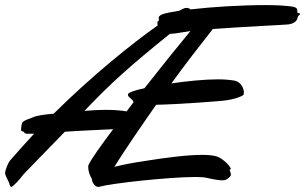

<svg xmlns="http://www.w3.org/2000/svg" viewBox="-101 -717 1200 755"><path d="M807 -53C807 -60 777 -94 751 -102C737 -106 718 -108 694 -108C635 -108 550 -97 469 -84C420 -77 381 -69 349 -61C385 -121 469 -242 513 -305C584 -306 772 -319 792 -323C815 -326 843 -335 854 -342C857 -343 858 -348 858 -354C858 -369 847 -395 821 -400C803 -403 781 -405 756 -405C702 -405 634 -398 573 -389C621 -456 694 -550 736 -603C857 -612 1015 -619 1033 -621C1053 -624 1064 -632 1068 -643C1071 -654 1069 -651 1077 -659C1078 -660 1079 -661 1079 -662C1079 -665 1073 -665 1069 -667C1068 -667 1068 -669 1068 -676C1068 -682 1066 -688 1049 -691C1022 -695 985 -697 945 -697C848 -697 733 -690 648 -680C646 -683 641 -685 635 -686C632 -686 628 -685 625 -685C622 -684 615 -681 605 -675C573 -670 549 -665 538 -661C525 -656 523 -650 523 -646C523 -643 524 -640 524 -637C524 -636 523 -635 520 -634C519 -633 518 -631 518 -628C518 -625 518 -621 519 -617C420 -547 266 -424 110 -270C76 -267 48 -263 34 -258C10 -249 -6 -243 -12 -237C-16 -234 -18 -214 -18 -206C-18 -197 -8 -204 -5 -195C-4 -192 2 -191 13 -191H33C1 -157 -31 -121 -63 -84C-69 -76 -81 -48 -81 -35C-81 -33 -80 -32 -80 -31C-77 -21 -71 -11 -66 0C-63 8 -62 18 -57 18C-50 18 -21 -14 -9 -31C-5 -36 110 -153 154 -199C209 -203 287 -206 344 -209C295 -144 257 -90 248 -70C246 -67 246 -63 246 -59C246 -46 251 -28 260 -14C261 0 271 18 286 18C288 18 289 18 291 17C337 4 563 -21 667 -21C686 -21 701 -20 710 -18C741 -11 760 -8 772 -8C790 -8 793 -14 802 -21C805 -24 807 -27 807 -31C807 -38 802 -46 802 -49C802 -50 803 -51 805 -51C806 -51 807 -52 807 -53ZM567 -584C579 -584 596 -586 648 -595C607 -546 537 -459 467 -370C433 -363 410 -355 405 -350C403 -348 402 -346 402 -344C402 -335 420 -327 423 -318C423 -317 424 -316 424 -315L397 -279C374 -283 345 -285 317 -285C287 -285 257 -283 231 -281C338 -393 405 -453 567 -584Z"/></svg>

Font: Oregano
Style: Italic
Weight: 400
Italic angle: -12°
Designer: Astigmatic (AOETI)
Foundry: Astigmatic (AOETI)
Version: Version 1.000